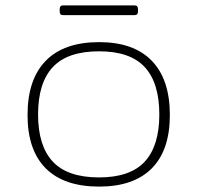

<svg xmlns="http://www.w3.org/2000/svg" viewBox="-20 -685 731 711"><path d="M347 6Q217 6 149.5 -61.5Q82 -129 82 -259Q82 -391 149.5 -460Q217 -529 347 -529Q475 -529 542 -460Q609 -391 609 -259Q609 -129 542 -61.5Q475 6 347 6ZM347 -28Q462 -28 516 -86.5Q570 -145 570 -261Q570 -378 516 -436.5Q462 -495 347 -495Q230 -495 175.5 -436.5Q121 -378 121 -261Q121 -145 175.5 -86.5Q230 -28 347 -28ZM213 -629Q201 -629 201 -643V-651Q201 -665 213 -665H479Q491 -665 491 -651V-643Q491 -629 479 -629Z"/></svg>

Font: Asap Expanded Thin
Style: Regular
Weight: 100
Width: 7
Designer: Pablo Cosgaya
Foundry: Omnibus-Type
Version: Version 3.001; ttfautohint (v1.8.4.7-5d5b)